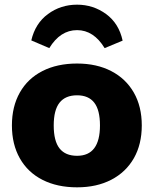

<svg xmlns="http://www.w3.org/2000/svg" viewBox="-20 -794 658 822"><path d="M31 -257Q31 -338 65 -398Q99 -458 162 -490Q225 -522 310 -522Q394 -522 456.5 -489.5Q519 -457 553 -397.5Q587 -338 587 -257Q587 -176 553 -116.5Q519 -57 456.5 -24.5Q394 8 310 8Q225 8 162 -24Q99 -56 65 -116Q31 -176 31 -257ZM408 -257Q408 -323 383.5 -354.5Q359 -386 310 -386Q260 -386 235 -354.5Q210 -323 210 -257Q210 -190 235 -158.5Q260 -127 310 -127Q408 -127 408 -257ZM505 -620 428 -588Q381 -665 310 -665Q238 -665 191 -588L114 -621Q131 -694 185.5 -734Q240 -774 310 -774Q379 -774 434 -734Q489 -694 505 -620Z"/></svg>

Font: Muli Black
Style: Regular
Weight: 900
Designer: Vernon Adams
Foundry: Vernon Adams
Version: Version 2.001